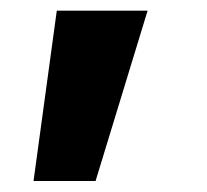

<svg xmlns="http://www.w3.org/2000/svg" viewBox="-20 -134 383 355"><path d="M42 200.7 85 -114.3H252.9L156.7 200.7Z"/></svg>

Font: Inter Tight ExtraBold
Style: Regular
Weight: 800
Designer: Rasmus Andersson
Foundry: rsms
Version: Version 3.004; ttfautohint (v1.8.4.7-5d5b)